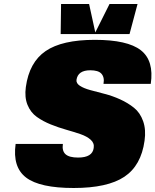

<svg xmlns="http://www.w3.org/2000/svg" viewBox="-20 -919 776 959"><path d="M362 -520Q360 -503 379 -490.5Q398 -478 431 -469Q464 -460 503 -450Q542 -440 580.5 -422.5Q619 -405 649.5 -380.5Q680 -356 695 -313.5Q710 -271 702 -216Q685 -92 601 -36Q517 20 348 20Q179 20 110.5 -32Q42 -84 58 -200H294Q289 -165 307.5 -148.5Q326 -132 370 -132Q442 -132 448 -180Q452 -204 433 -221Q414 -238 382 -249Q350 -260 311 -271Q272 -282 233.5 -297.5Q195 -313 164 -335Q133 -357 117.5 -395Q102 -433 109 -484Q126 -608 208 -664Q290 -720 453.5 -720Q617 -720 683.5 -668Q750 -616 733 -500H497Q500 -518 497 -530.5Q494 -543 486 -551.5Q478 -560 464 -564Q450 -568 431 -568Q369 -568 362 -520ZM667 -899 627 -749H283L285 -899H425L456 -757L527 -899Z"/></svg>

Font: Fivo Sans Modern ExtBlk
Style: Regular
Weight: 900
Designer: Alexander Slobzheninov
Foundry: Alexander Slobzheninov
Version: 1.0